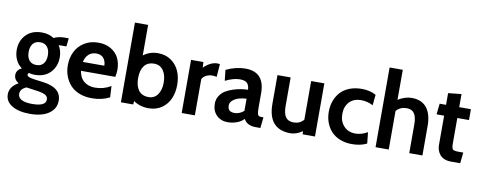

<svg xmlns="http://www.w3.org/2000/svg" viewBox="-78 -1139 4452 1779"><g transform="rotate(10 2148.5 -249.0)"><path d="M256 252Q150 252 87 213.8Q24 175.5 24 109Q24 36 105 -9Q61 -35.5 61 -80Q61 -126.5 111 -150Q73.5 -176.5 53.8 -218.5Q34 -260.5 34 -311Q34 -396 88.2 -453Q142.5 -510 237 -510Q303 -510 351 -478Q391 -500 458 -500H490L482 -422H437Q420 -422 409 -421Q439 -374.5 439 -311Q439 -226 385.2 -169Q331.5 -112 237 -112Q214 -112 184 -119Q173 -114.5 173 -103Q173 -90 188.8 -82.8Q204.5 -75.5 241 -70L327 -59Q499 -36.5 499 86Q499 162 434.2 207Q369.5 252 256 252ZM237 -204Q280.5 -204 303.8 -232.8Q327 -261.5 327 -311Q327 -360.5 303.8 -389.2Q280.5 -418 237 -418Q193 -418 169.5 -389.5Q146 -361 146 -311Q146 -261 169.5 -232.5Q193 -204 237 -204ZM261 158Q389 158 389 95Q389 67.5 367 53.8Q345 40 294 32L184.5 16Q127 39 127 86Q127 122 161.8 140Q196.5 158 261 158Z M796 10Q730 10 677.5 -11Q625 -32 592.2 -68.5Q559.5 -105 542.2 -152Q525 -199 525 -253Q525 -322.5 552.8 -379.8Q580.5 -437 636.8 -472.5Q693 -508 769 -508Q838.5 -508 888.2 -478.2Q938 -448.5 961.5 -400.2Q985 -352 985 -291Q985 -261.5 977 -223H654Q664 -157 705.8 -124.5Q747.5 -92 807 -92Q888 -92 957 -133L963 -28Q891 10 796 10ZM657 -307H859Q859 -325 854.2 -341.8Q849.5 -358.5 839.5 -373.2Q829.5 -388 811.2 -397Q793 -406 769 -406Q723 -406 694.8 -379Q666.5 -352 657 -307Z M1330 -508Q1401 -508 1453 -472Q1505 -436 1530 -378.2Q1555 -320.5 1555 -249Q1555 -177.5 1530 -119.8Q1505 -62 1453 -26Q1401 10 1330 10Q1249 10 1187.5 -32.5L1185 0H1069V-750H1193V-462.5Q1252.5 -508 1330 -508ZM1312 -92Q1366.5 -92 1397.2 -135Q1428 -178 1428 -249Q1428 -320 1397.2 -363Q1366.5 -406 1312 -406Q1249 -406 1218 -364Q1187 -322 1187 -249Q1187 -176 1218 -134Q1249 -92 1312 -92Z M1765 0H1641V-500H1757L1760 -447Q1782.5 -472 1817 -491Q1851.5 -510 1889 -510Q1901 -510 1911 -508L1902 -386Q1883 -391 1859 -391Q1828 -391 1801.8 -376.8Q1775.5 -362.5 1765 -341Z M2073 10Q2011 10 1969.5 -30.5Q1928 -71 1928 -140Q1928 -180 1948.5 -212.2Q1969 -244.5 1999.5 -263.2Q2030 -282 2069.8 -295Q2109.5 -308 2143.2 -313Q2177 -318 2209 -319Q2206.5 -362.5 2186.2 -381.8Q2166 -401 2119 -401Q2059.5 -401 1982 -363L1971 -464Q2062 -508 2153 -508Q2334 -508 2334 -307V-172Q2334 -134 2338 -117.5Q2342 -101 2350 -96.5Q2358 -92 2378 -92H2394L2383 10H2338Q2257.5 10 2226 -48Q2201.5 -20.5 2160.2 -5.2Q2119 10 2073 10ZM2125 -85Q2143.5 -85 2167.8 -94.2Q2192 -103.5 2210 -121V-235Q2172.5 -233.5 2139.2 -223.8Q2106 -214 2082 -193.5Q2058 -173 2058 -145Q2058 -114 2074 -99.5Q2090 -85 2125 -85Z M2771 -136.5V-500H2895V0H2779L2777 -30Q2754 -12.5 2724 -1.2Q2694 10 2666 10Q2454 10 2454 -231V-500H2578V-231Q2578 -160.5 2601.5 -127.2Q2625 -94 2677 -94Q2735.5 -94 2771 -136.5Z M3243 10Q3180 10 3129.8 -10.5Q3079.5 -31 3047.2 -66.5Q3015 -102 2998 -148.5Q2981 -195 2981 -249Q2981 -303.5 2997.8 -350.2Q3014.5 -397 3046.8 -433Q3079 -469 3130.5 -489.5Q3182 -510 3247 -510Q3324 -510 3381 -478L3371 -378Q3317 -406 3259 -406Q3188 -406 3148 -363Q3108 -320 3108 -249Q3108 -181 3149 -136.5Q3190 -92 3258 -92Q3315.5 -92 3372 -125L3383 -20Q3324.5 10 3243 10Z M3718 -508Q3766.5 -508 3803 -491.2Q3839.5 -474.5 3861.8 -443.8Q3884 -413 3895 -371.5Q3906 -330 3906 -278V0H3782V-269Q3782 -339.5 3759.2 -372.8Q3736.5 -406 3686 -406Q3627 -406 3589 -363V0H3465V-750H3589V-467.5Q3653.5 -508 3718 -508Z M4263 10H4174Q4140 10 4113.5 -1.2Q4087 -12.5 4071.5 -31.2Q4056 -50 4048 -73Q4040 -96 4040 -121V-398H3969L3980 -500H4040V-610L4164 -623V-500H4274V-398H4164V-172Q4164 -151 4164.5 -139.5Q4165 -128 4168.2 -117.8Q4171.5 -107.5 4175.5 -103.2Q4179.5 -99 4189.5 -96Q4199.5 -93 4209.8 -92.5Q4220 -92 4240 -92H4274Z"/></g></svg>

Font: Cabin
Style: Bold
Weight: 700
Designer: Pablo Impallari
Foundry: Pablo Impallari. http://www.impallari.com Igino Marini. http://www.ikern.com
Version: Version 3.001;hotconv 1.0.109;makeotfexe 2.5.65596